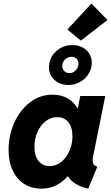

<svg xmlns="http://www.w3.org/2000/svg" viewBox="-20 -1078 641 1105"><path d="M29.3 -215.8Q29.3 -296.9 61.5 -370.1Q93.8 -443.4 151.6 -488.3Q209.5 -533.2 282.7 -533.2Q331.5 -533.2 367.9 -512.7Q404.3 -492.2 426.3 -454.6H427.7L441.9 -525.4H585.9L515.6 -176.8Q513.2 -163.1 513.2 -154.8Q513.2 -140.6 519.5 -131.8Q525.9 -123 540 -118.7L487.8 7.8Q448.2 -0.5 417 -19.3Q385.7 -38.1 372.1 -63H369.6Q306.6 7.8 217.8 7.8Q162.6 7.8 119.9 -19Q77.1 -45.9 53.2 -96.7Q29.3 -147.5 29.3 -215.8ZM397 -294.4Q397 -345.7 373.3 -374.8Q349.6 -403.8 309.1 -403.8Q272 -403.8 241.9 -380.1Q211.9 -356.4 195.1 -316.9Q178.2 -277.3 178.2 -232.9Q178.2 -181.2 201.9 -151.6Q225.6 -122.1 265.6 -122.1Q302.7 -122.1 332.8 -146.2Q362.8 -170.4 379.9 -210.2Q397 -250 397 -294.4ZM261.7 -690.9Q261.7 -700.7 264.2 -713.9Q270 -745.1 289.3 -768.8Q308.6 -792.5 336.7 -805.7Q364.7 -818.8 396.5 -818.8Q428.7 -818.8 454.3 -805.4Q480 -792 494.1 -768.8Q508.3 -745.6 508.3 -716.8Q508.3 -706.5 505.9 -693.4Q500 -665 481.4 -641.1Q462.9 -617.2 434.8 -603Q406.7 -588.9 373.5 -588.9Q341.3 -588.9 315.9 -602.1Q290.5 -615.2 276.1 -638.7Q261.7 -662.1 261.7 -690.9ZM431.6 -710.9Q431.6 -728 420.9 -739.5Q410.2 -751 391.6 -751Q370.1 -751 354.2 -735.8Q338.4 -720.7 338.4 -697.8Q338.4 -680.7 349.9 -668.9Q361.3 -657.2 379.4 -657.2Q392.6 -657.2 404.5 -664.3Q416.5 -671.4 424.1 -683.8Q431.6 -696.3 431.6 -710.9ZM367.7 -908.2 506.3 -1057.6 598.6 -962.9 445.3 -844.2Z"/></svg>

Font: Reddit Sans Fudge ExBold Italic
Style: Regular
Weight: 800
Italic angle: -11.25°
Designer: Stephen Hutchings
Version: Version 1.013